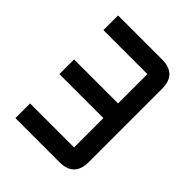

<svg xmlns="http://www.w3.org/2000/svg" viewBox="-156 -681 678 678"><g transform="rotate(45 183.0 -341.5)"><path d="M329.6 -524.9V-158.7Q329.6 -85.4 256.3 -85.4H36.6V-158.7H256.3V-305.2H36.6V-378.4H256.3V-524.9H36.6V-598.1H256.3Q329.6 -598.1 329.6 -524.9Z"/></g></svg>

Font: BabelStone Khitan Seal Glyphs
Style: Regular
Weight: 400
Designer: Andrew West
Foundry: BabelStone
Version: Version 1.004